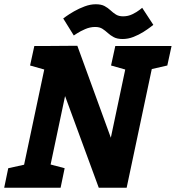

<svg xmlns="http://www.w3.org/2000/svg" viewBox="-63 -882 826 902"><path d="M242.7 -430.7 151.7 0H27.3L168.3 -666L300.3 -667L457.7 -235L548.7 -666H673L532 0H401ZM98.3 -666H178.3L172.3 -547.7L78.3 -574.3ZM478.7 -666H558.7L552.7 -547.7L458.7 -574.3ZM-43.3 0 -24.3 -91.7 81.3 -115 36.7 0ZM141.7 0 140.3 -118.3 240.7 -91.7 221.7 0ZM581 -541.7 663 -666H743L723 -574.3ZM234 -795.3Q234 -795.3 247.8 -805.3Q261.7 -815.3 284.8 -828.7Q308 -842 334.8 -852Q361.7 -862 386.7 -862Q412.7 -862 428.3 -853.5Q444 -845 456 -833.7Q468 -822.3 481.5 -813.8Q495 -805.3 515.3 -805.3Q539 -805.3 559.3 -815.3Q579.7 -825.3 592.3 -835.3Q605 -845.3 605 -845.3L657.3 -765.3Q657.3 -765.3 644.5 -755.3Q631.7 -745.3 610.7 -732Q589.7 -718.7 564.3 -708.7Q539 -698.7 513 -698.7Q488 -698.7 471.8 -707.2Q455.7 -715.7 443.5 -727Q431.3 -738.3 418 -746.8Q404.7 -755.3 384 -755.3Q360.3 -755.3 337.3 -745.3Q314.3 -735.3 299 -725.3Q283.7 -715.3 283.7 -715.3Z"/></svg>

Font: Epunda Slab Light
Style: Italic
Weight: 300
Italic angle: -12°
Designer: Simon Atzbach
Foundry: typofactur
Version: Version 1.102